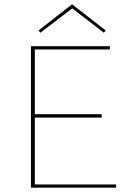

<svg xmlns="http://www.w3.org/2000/svg" viewBox="-20 -873 619 893"><path d="M168 -721 159 -731 315 -853 472 -731 463 -721 316 -834ZM520 -15V0H124V-658H491V-643H142V-342H453V-326H142V-15Z"/></svg>

Font: Ysabeau Infant Thin
Style: Regular
Weight: 200
Designer: Christian Thalmann (Catharsis Fonts)
Version: Version 0.003